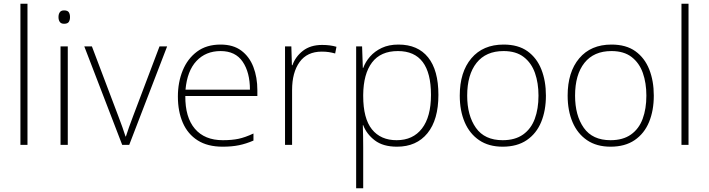

<svg xmlns="http://www.w3.org/2000/svg" viewBox="-20 -780 3817 1034"><path d="M128 0H90V-760H128Z M325 -724Q344 -724 350.5 -714Q357 -704 357 -688Q357 -672 350.5 -662Q344 -652 325 -652Q309 -652 302 -662Q295 -672 295 -688Q295 -704 302 -714Q309 -724 325 -724ZM345 -530V0H306V-530Z M638 0 434 -530H475L617 -155Q630 -122 639 -95.5Q648 -69 656 -45H658Q666 -69 675 -95.5Q684 -122 697 -155L839 -530H880L676 0Z M1168 -540Q1236 -540 1279.5 -507.5Q1323 -475 1344.5 -419.5Q1366 -364 1366 -294V-263H978Q977 -148 1029.5 -86.5Q1082 -25 1180 -25Q1229 -25 1264.5 -32.5Q1300 -40 1345 -61V-23Q1306 -6 1267.5 2Q1229 10 1179 10Q1098 10 1044.5 -24Q991 -58 964.5 -119Q938 -180 938 -260Q938 -337 964 -400.5Q990 -464 1041 -502Q1092 -540 1168 -540ZM1168 -505Q1088 -505 1038 -451.5Q988 -398 979 -297H1326Q1326 -390 1287 -447.5Q1248 -505 1168 -505Z M1715 -538Q1737 -538 1756 -535.5Q1775 -533 1792 -528L1785 -492Q1767 -497 1750.5 -499.5Q1734 -502 1713 -502Q1634 -502 1593.5 -446Q1553 -390 1553 -295V0H1515V-530H1549L1552 -429H1555Q1571 -475 1611.5 -506.5Q1652 -538 1715 -538Z M2126 -540Q2230 -540 2285.5 -471Q2341 -402 2341 -269Q2341 -135 2282 -62.5Q2223 10 2118 10Q2043 10 1998.5 -24Q1954 -58 1936 -106H1934Q1935 -76 1935.5 -44.5Q1936 -13 1936 16V234H1898V-530H1930L1934 -414H1936Q1948 -447 1973 -475.5Q1998 -504 2036 -522Q2074 -540 2126 -540ZM2123 -505Q2030 -505 1983.5 -443.5Q1937 -382 1936 -269V-263Q1936 -142 1983 -83.5Q2030 -25 2116 -25Q2204 -25 2252.5 -88Q2301 -151 2301 -269Q2301 -505 2123 -505Z M2920 -265Q2920 -185 2894.5 -123Q2869 -61 2817 -25.5Q2765 10 2687 10Q2612 10 2560.5 -25Q2509 -60 2482.5 -122Q2456 -184 2456 -265Q2456 -392 2518.5 -466Q2581 -540 2692 -540Q2771 -540 2821 -504Q2871 -468 2895.5 -406Q2920 -344 2920 -265ZM2496 -265Q2496 -158 2543 -91.5Q2590 -25 2687 -25Q2754 -25 2797 -55.5Q2840 -86 2860 -140Q2880 -194 2880 -265Q2880 -333 2861 -387Q2842 -441 2800.5 -473Q2759 -505 2692 -505Q2597 -505 2546.5 -441.5Q2496 -378 2496 -265Z M3501 -265Q3501 -185 3475.5 -123Q3450 -61 3398 -25.5Q3346 10 3268 10Q3193 10 3141.5 -25Q3090 -60 3063.5 -122Q3037 -184 3037 -265Q3037 -392 3099.5 -466Q3162 -540 3273 -540Q3352 -540 3402 -504Q3452 -468 3476.5 -406Q3501 -344 3501 -265ZM3077 -265Q3077 -158 3124 -91.5Q3171 -25 3268 -25Q3335 -25 3378 -55.5Q3421 -86 3441 -140Q3461 -194 3461 -265Q3461 -333 3442 -387Q3423 -441 3381.5 -473Q3340 -505 3273 -505Q3178 -505 3127.5 -441.5Q3077 -378 3077 -265Z M3688 0H3650V-760H3688Z"/></svg>

Font: Noto Sans Lao UI ExtLt
Style: Regular
Weight: 200
Designer: Monotype Design Team
Foundry: Monotype Imaging Inc.
Version: Version 2.000; ttfautohint (v1.8.4.7-5d5b)